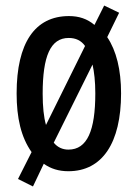

<svg xmlns="http://www.w3.org/2000/svg" viewBox="-20 -608 498 693"><path d="M417 -271C417 -356 400 -425 367 -474L410 -562L356 -588L321 -518C295 -540 265 -550 229 -550C106 -550 40 -453 40 -271C40 -182 56 -113 94 -59L45 38L99 65L138 -17C163 1 192 10 227 10C349 10 417 -92 417 -271ZM134 -270C134 -405 162 -471 228 -471C253 -471 273 -462 287 -442L146 -157C138 -185 134 -223 134 -270ZM324 -271C324 -137 295 -68 227 -68C206 -68 188 -76 174 -93L314 -375C320 -348 324 -314 324 -271Z"/></svg>

Font: Noto Sans Arabic ExtCond Med
Style: Regular
Weight: 500
Width: 2
Designer: Monotype Design Team, Nadine Chahine, Nizar Qandah and Khaled Hosny
Foundry: Monotype Imaging Inc.
Version: Version 2.012